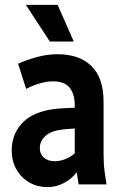

<svg xmlns="http://www.w3.org/2000/svg" viewBox="-20 -755 505 786"><path d="M28 -140Q28 -212 79.5 -259.5Q131 -307 240 -312L286 -314V-323Q286 -370 265 -396Q244 -422 197 -422Q169 -422 139 -412.5Q109 -403 87 -391L54 -494Q84 -508 127.5 -520.5Q171 -533 215 -533Q305 -533 354.5 -484.5Q404 -436 404 -338V-124Q404 -103 405 -86Q406 -69 409 -47L416 0H302L294 -50Q274 -23 242 -6Q210 11 174 11Q134 11 101 -7.5Q68 -26 48 -60Q28 -94 28 -140ZM143 -150Q143 -124 160 -109.5Q177 -95 203 -95Q247 -95 286 -127V-229L246 -226Q191 -221 167 -199.5Q143 -178 143 -150ZM86 -735H216L282 -585H184Z"/></svg>

Font: Radio Canada Condensed SemiBold
Style: Regular
Weight: 600
Width: 3
Designer: Charles Daoud, Etienne Aubert Bonn, Alexandre Saumier Demers, Jacques Le Bailly
Foundry: Radio-Canada
Version: Version 2.104; ttfautohint (v1.8.4.7-5d5b);gftools[0.9.28.de